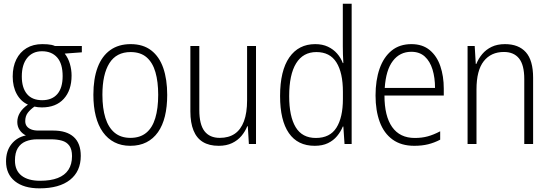

<svg xmlns="http://www.w3.org/2000/svg" viewBox="-20 -780 2983 1040"><path d="M193.8 240.2Q108.9 240.2 60.8 201.7Q12.7 163.1 12.7 93.8Q12.7 37.6 42.2 0.5Q71.8 -36.6 120.1 -46.4Q99.6 -56.6 86.7 -75.4Q73.7 -94.2 73.7 -119.6Q73.7 -146 88.1 -169.7Q102.5 -193.4 131.3 -213.4Q92.8 -230.5 70.8 -270.5Q48.8 -310.5 48.8 -365.7Q48.8 -418.9 68.4 -458.3Q87.9 -497.6 123.8 -519.3Q159.7 -541 209 -541Q224.6 -541 236.8 -540Q249 -539.1 259.3 -536.9Q269.5 -534.7 277.8 -530.8H423.3V-496.6L330.6 -489.7Q349.6 -465.3 358.6 -434.1Q367.7 -402.8 367.7 -370.6Q367.7 -291 325.4 -244.6Q283.2 -198.2 207 -198.2Q185.5 -198.2 166.5 -202.6Q143.6 -186.5 130.1 -168.5Q116.7 -150.4 116.7 -124Q116.7 -107.4 125 -96.4Q133.3 -85.4 148.9 -79.1Q164.6 -72.8 187 -72.8H268.6Q340.8 -72.8 379.2 -38.3Q417.5 -3.9 417.5 64.5Q417.5 147.9 359.4 194.1Q301.3 240.2 193.8 240.2ZM197.3 199.2Q254.4 199.2 292.7 184.3Q331.1 169.4 350.6 139.6Q370.1 109.9 370.1 65.4Q370.1 29.3 355.7 9.3Q341.3 -10.7 315.4 -18.1Q289.6 -25.4 255.9 -25.4H181.2Q147 -25.4 119.4 -14.2Q91.8 -2.9 76.4 22.2Q61 47.4 61 89.4Q61 143.6 96.7 171.4Q132.3 199.2 197.3 199.2ZM208.5 -237.3Q261.7 -237.3 290.5 -270.5Q319.3 -303.7 319.3 -367.7Q319.3 -435.1 289.6 -468.8Q259.8 -502.4 207.5 -502.4Q156.7 -502.4 127.4 -466.3Q98.1 -430.2 98.1 -365.7Q98.1 -304.7 126 -271Q153.8 -237.3 208.5 -237.3Z M885.7 -266.1Q885.7 -201.7 873.3 -150.6Q860.8 -99.6 835.7 -64Q810.5 -28.3 773.2 -9.3Q735.8 9.8 685.5 9.8Q637.2 9.8 600.1 -9.3Q563 -28.3 537.4 -64.2Q511.7 -100.1 498.8 -151.1Q485.8 -202.1 485.8 -266.6Q485.8 -354 509 -415.3Q532.2 -476.6 577.4 -508.8Q622.6 -541 688 -541Q754.9 -541 798.8 -507.3Q842.8 -473.6 864.3 -411.9Q885.7 -350.1 885.7 -266.1ZM534.7 -266.6Q534.7 -193.4 551 -141.1Q567.4 -88.9 601.1 -61Q634.8 -33.2 686.5 -33.2Q738.3 -33.2 771.7 -60.3Q805.2 -87.4 821 -139.9Q836.9 -192.4 836.9 -266.6Q836.9 -336.9 822 -388.9Q807.1 -440.9 774.2 -469.5Q741.2 -498 687.5 -498Q610.4 -498 572.5 -437.7Q534.7 -377.4 534.7 -266.6Z M1366.7 -530.8V0H1328.1L1322.3 -96.2H1319.3Q1308.1 -67.9 1287.8 -43.7Q1267.6 -19.5 1237.1 -4.9Q1206.5 9.8 1164.6 9.8Q1112.8 9.8 1078.9 -11Q1044.9 -31.7 1028.1 -73.5Q1011.2 -115.2 1011.2 -176.3V-530.8H1059.6V-184.1Q1059.6 -106 1087.6 -69.6Q1115.7 -33.2 1170.4 -33.2Q1218.8 -33.2 1251.5 -55.4Q1284.2 -77.6 1301.3 -123Q1318.4 -168.5 1318.4 -237.3V-530.8Z M1684.6 9.8Q1592.3 9.8 1544.7 -59.1Q1497.1 -127.9 1497.1 -259.8Q1497.1 -397 1547.1 -469Q1597.2 -541 1687.5 -541Q1726.6 -541 1756.1 -527.1Q1785.6 -513.2 1805.9 -490Q1826.2 -466.8 1836.9 -438.5H1839.8Q1838.4 -461.4 1837.6 -485.1Q1836.9 -508.8 1836.9 -528.8V-759.8H1884.8V0H1846.2L1839.8 -94.7H1836.9Q1825.7 -66.9 1805.9 -43Q1786.1 -19 1756.3 -4.6Q1726.6 9.8 1684.6 9.8ZM1690.9 -32.7Q1767.1 -32.7 1802.2 -88.1Q1837.4 -143.6 1837.4 -244.1V-282.7Q1837.4 -386.2 1802.2 -442.1Q1767.1 -498 1693.8 -498Q1621.6 -498 1584 -437Q1546.4 -376 1546.4 -259.3Q1546.4 -149.4 1581.5 -91.1Q1616.7 -32.7 1690.9 -32.7Z M2208.5 -541Q2269 -541 2307.9 -508.5Q2346.7 -476.1 2365.2 -421.6Q2383.8 -367.2 2383.8 -299.8V-262.7H2062.5Q2062.5 -150.9 2104.2 -91.8Q2146 -32.7 2226.6 -32.7Q2265.1 -32.7 2296.6 -41.3Q2328.1 -49.8 2364.3 -68.8V-23.4Q2332.5 -6.8 2299.1 1.5Q2265.6 9.8 2224.1 9.8Q2153.3 9.8 2106.4 -24.2Q2059.6 -58.1 2036.9 -119.6Q2014.2 -181.2 2014.2 -262.7Q2014.2 -345.2 2036.1 -408Q2058.1 -470.7 2101.3 -505.9Q2144.5 -541 2208.5 -541ZM2208 -499.5Q2146 -499.5 2108.2 -450.2Q2070.3 -400.9 2064 -303.7H2336.4Q2336.4 -358.9 2322.8 -403.6Q2309.1 -448.2 2280.8 -473.9Q2252.4 -499.5 2208 -499.5Z M2715.3 -541Q2789.1 -541 2828.4 -497.1Q2867.7 -453.1 2867.7 -358.9V0H2819.8V-351.6Q2819.8 -428.2 2791.5 -463.4Q2763.2 -498.5 2709.5 -498.5Q2639.6 -498.5 2600.3 -448.5Q2561 -398.4 2561 -295.9V0H2512.7V-530.8H2551.3L2557.1 -433.6H2560.1Q2571.8 -462.9 2592.3 -487.3Q2612.8 -511.7 2643.3 -526.4Q2673.8 -541 2715.3 -541Z"/></svg>

Font: Open Sans SemiCondensed Light
Style: Regular
Weight: 300
Width: 4
Designer: Monotype Design Team
Foundry: Monotype Imaging Inc.
Version: Version 3.000